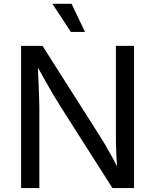

<svg xmlns="http://www.w3.org/2000/svg" viewBox="-20 -962 793 982"><path d="M87.9 0V-727.5H197.3L493.2 -262.2Q504.9 -244.1 521.5 -215.8Q538.1 -187.5 557.4 -151.9Q576.7 -116.2 595.2 -75.7H582Q577.6 -117.7 575.7 -156Q573.7 -194.3 573.2 -226.6Q572.8 -258.8 572.8 -281.2V-727.5H665.5V0H555.2L291.5 -414.1Q273.4 -442.9 255.1 -473.4Q236.8 -503.9 213.4 -545.7Q189.9 -587.4 155.3 -648.9H172.4Q174.8 -594.7 176.8 -548.8Q178.7 -502.9 179.9 -468.8Q181.2 -434.6 181.2 -415V0ZM342.3 -798.8 248 -942.4H346.2L414.6 -798.8Z"/></svg>

Font: Atlassian Sans
Style: Regular
Weight: 400
Designer: Rasmus Andersson
Foundry: Modifications by Atlassian Pty Ltd, manufactured by rsms
Version: Version 4.001;git-9221beed3